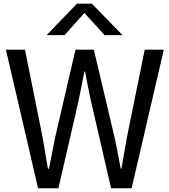

<svg xmlns="http://www.w3.org/2000/svg" viewBox="-20 -1012 910 1032"><path d="M11.7 -745.1H114.3L209 -273.4Q230.5 -147.5 237.3 -105.5H243.2Q246.1 -120.1 258.3 -182.1Q270.5 -244.1 276.4 -273.4L385.7 -745.1H484.4L595.7 -273.4Q605.5 -231.4 628.9 -105.5H632.8Q634.8 -117.2 662.1 -273.4L757.8 -745.1H860.4L687.5 0H577.1L469.7 -465.8Q465.8 -483.4 459 -516.1Q452.1 -548.8 446.8 -575.7Q441.4 -602.5 437.5 -627H433.6Q430.7 -609.4 401.4 -465.8L293.9 0H184.6ZM230.5 -823.2 393.6 -992.2H473.6L638.7 -823.2H542L433.6 -942.4L327.1 -823.2Z"/></svg>

Font: Gothic A1 Medium
Style: Regular
Weight: 500
Designer: HanYang I&C Co.,Ltd.
Foundry: HanYang I&C Co.,Ltd.
Version: Version 2.50